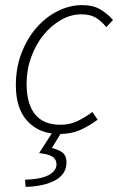

<svg xmlns="http://www.w3.org/2000/svg" viewBox="-20 -512 470 751"><path d="M80 219 78 191Q140 189 170 173Q200 157 201 132Q201 111 184.5 100.5Q168 90 133 87L190 -2H225L183 67Q218 76 229.5 89.5Q241 103 240 125Q239 170 195.5 193.5Q152 217 80 219ZM212 12Q134 12 88 -37.5Q42 -87 42 -178Q42 -248 64.5 -305.5Q87 -363 123.5 -404.5Q160 -446 206.5 -469Q253 -492 301 -492Q343 -492 371 -476Q399 -460 422 -434L396 -406Q374 -432 352.5 -444Q331 -456 298 -456Q257 -456 218.5 -434Q180 -412 150 -375Q120 -338 102 -288.5Q84 -239 84 -184Q84 -106 117 -65Q150 -24 217 -24Q253 -24 284 -39Q315 -54 341 -74L362 -44Q336 -24 299 -6Q262 12 212 12Z"/></svg>

Font: TypoPRO Source Sans Pro
Style: Italic
Weight: 300
Italic angle: -11°
Designer: Paul D. Hunt
Foundry: Adobe Systems Incorporated
Version: Version 1.075;PS 2.000;hotconv 1.0.86;makeotf.lib2.5.63406